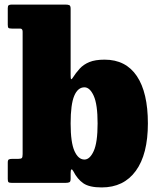

<svg xmlns="http://www.w3.org/2000/svg" viewBox="-20 -800 687 840"><path d="M32 -675Q20 -675 17 -678Q14 -681 14 -692V-764.5Q14 -774.5 18.2 -777.2Q22.5 -780 32 -780H265Q277 -780 283 -777.5Q289 -775 289 -762V-471.5Q289 -456 291 -454Q293 -452 297 -458Q312 -481.5 328.8 -499.8Q345.5 -518 371 -528.5Q396.5 -539 437.5 -539Q530.5 -539 578.8 -467Q627 -395 627 -260Q627 -125 574.2 -52.5Q521.5 20 425 20Q371 20 344.8 2Q318.5 -16 300.5 -51.5Q295.5 -60.5 292.2 -58.5Q289 -56.5 289 -42V-18Q289 -5.5 283.8 -2.8Q278.5 0 267 0H31Q20.5 0 17.2 -3Q14 -6 14 -17V-89Q14 -100 18.8 -102.5Q23.5 -105 34 -105H60Q72.5 -105 75.8 -109Q79 -113 79 -126V-661.5Q79 -675 68 -675ZM289 -260Q289 -176.5 305.8 -139.2Q322.5 -102 349.5 -102Q373 -102 390 -139.2Q407 -176.5 407 -260Q407 -343.5 390 -380.8Q373 -418 349.5 -418Q320.5 -418 304.8 -380.8Q289 -343.5 289 -260Z"/></svg>

Font: Besley* Narrow Fatface
Style: Regular
Weight: 900
Width: 4
Designer: Owen Earl
Foundry: indestructible type*
Version: Version 3.000; ttfautohint (v1.8.3)